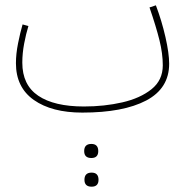

<svg xmlns="http://www.w3.org/2000/svg" viewBox="-20 -403 727 723"><path d="M290 21Q444 21 530.5 -24.5Q617 -70 617 -163Q617 -202 603 -263.5Q589 -325 567 -383L543 -375Q568 -302 580.5 -251.5Q593 -201 593 -157Q593 -101 550.5 -67Q508 -33 440.5 -17.5Q373 -2 296 -2Q184 -2 124 -42.5Q64 -83 64 -167Q64 -202 71 -239Q78 -276 87 -305L65 -311Q56 -280 48 -240Q40 -200 40 -165Q40 -74 107.5 -26.5Q175 21 290 21ZM350 166Q350 139 324 139Q297 139 297 166Q297 192 324 192Q350 192 350 166ZM351 274Q351 247 325 247Q298 247 298 274Q298 300 325 300Q351 300 351 274Z"/></svg>

Font: Noto Sans Arabic Condensed Thin
Style: Regular
Weight: 250
Width: 3
Designer: Nadine Chahine
Foundry: Monotype Imaging Inc.
Version: 1.001